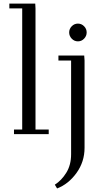

<svg xmlns="http://www.w3.org/2000/svg" viewBox="-20 -749 585 1072"><path d="M32.2 -702.1V-729H176.8L178.2 -702.1V-25.9H252V0H58.1V-25.9H104V-702.1ZM286.1 282.2Q323.7 258.3 350.3 215.1Q377 171.9 377 111.8V-411.1H306.2V-439H450.2L452.1 -411.1V76.2Q452.1 154.3 407.2 216.6Q362.3 278.8 298.8 303.2ZM380.6 -533Q366.2 -547.9 366.2 -567.9Q366.2 -587.9 380.6 -602.5Q395 -617.2 415 -617.2Q435.1 -617.2 449.5 -602.5Q463.9 -587.9 463.9 -567.9Q463.9 -547.9 449.5 -533Q435.1 -518.1 415 -518.1Q395 -518.1 380.6 -533Z"/></svg>

Font: Dehuti Alt
Style: Book
Weight: 400
Version: Version 1.2